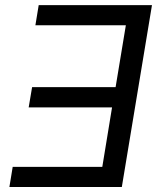

<svg xmlns="http://www.w3.org/2000/svg" viewBox="-20 -748 636 768"><path d="M587.9 -727.5 467.3 0H17.6L30.8 -80.6H389.2L428.2 -318.4H94.7L108.4 -399.4H442.4L483.4 -647H121.6L134.8 -727.5Z"/></svg>

Font: Inter 18pt
Style: Italic
Weight: 400
Italic angle: -9.3988°
Designer: Rasmus Andersson
Foundry: rsms
Version: Version 4.001;git-66647c0bb